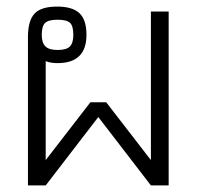

<svg xmlns="http://www.w3.org/2000/svg" viewBox="-20 -564 598 584"><path d="M65 -451Q65 -501 85 -522.5Q105 -544 154 -544Q200 -544 221.5 -524Q243 -504 243 -458Q243 -372 155 -372Q134 -372 119 -378V-77L255 -253H303L439 -77V-529H493V0H439L279 -208L119 0H65ZM203 -458Q203 -485 193 -494.5Q183 -504 155 -504Q128 -504 117.5 -494.5Q107 -485 107 -458Q107 -434 118 -423Q129 -412 155 -412Q182 -412 192.5 -422.5Q203 -433 203 -458Z"/></svg>

Font: Pridi ExtraLight
Style: Regular
Weight: 275
Designer: Katatrad Team
Foundry: CadsonDemak
Version: Version 1.001